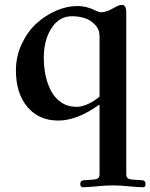

<svg xmlns="http://www.w3.org/2000/svg" viewBox="-20 -495 632 807"><path d="M46.9 -199.2Q46.9 -257.8 71.3 -310.1Q95.7 -362.3 133.3 -396.5Q170.9 -430.7 216.3 -450.2Q261.7 -469.7 304.7 -469.7Q339.8 -469.7 372.1 -455.1Q394.5 -443.4 406.2 -443.4Q425.8 -443.4 457 -460.9Q479.5 -474.6 492.2 -474.6Q510.7 -474.6 510.7 -442.4V236.3Q510.7 250 517.6 254.4Q524.4 258.8 536.1 259.8L578.1 262.7Q591.8 263.7 591.8 278.3Q591.8 292 582 292Q561.5 292 521.5 288.1Q484.4 284.2 454.1 284.2Q423.8 284.2 387.7 288.1Q347.7 292 328.1 292Q317.4 292 317.4 278.3Q317.4 263.7 331.1 262.7L373 259.8Q384.8 258.8 391.6 254.4Q398.4 250 398.4 236.3V-52.7L396.5 -54.7Q304.7 11.7 224.6 11.7Q143.6 11.7 95.2 -45.4Q46.9 -102.5 46.9 -199.2ZM164.1 -252.9Q164.1 -214.8 170.9 -180.7Q177.7 -146.5 193.4 -115.2Q209 -84 236.8 -64.9Q264.6 -45.9 302.7 -45.9Q324.2 -45.9 350.6 -58.1Q377 -70.3 398.4 -88.9V-342.8Q398.4 -371.1 379.4 -391.1Q360.4 -411.1 335.4 -418.9Q310.5 -426.8 283.2 -426.8Q228.5 -426.8 196.3 -376.5Q164.1 -326.2 164.1 -252.9Z"/></svg>

Font: Monomakh Unicode TT
Style: Medium
Weight: 500
Designer: Alexey Kryukov, Aleksandr Andreev
Version: Version 1.1